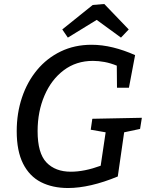

<svg xmlns="http://www.w3.org/2000/svg" viewBox="-20 -935 752 965"><path d="M322 10Q244 10 186 -19.5Q128 -49 96 -112.5Q64 -176 64 -276Q64 -366 90.5 -445Q117 -524 166.5 -583.5Q216 -643 285.5 -676.5Q355 -710 440 -710Q493 -710 548 -696.5Q603 -683 659 -658L628 -494H568L567 -605Q535 -618 505 -623.5Q475 -629 447 -629Q363 -629 300.5 -582Q238 -535 203.5 -454.5Q169 -374 169 -276Q169 -165 213.5 -118.5Q258 -72 336 -72Q370 -72 407.5 -79.5Q445 -87 486 -102L511 -270L436 -283L444 -338L693 -343L684 -287L604 -270L572 -48Q502 -19 439 -4.5Q376 10 322 10ZM321 -746 293 -787 446 -910 504 -915 627 -787 588 -746 466 -835Z"/></svg>

Font: Bitter Medium
Style: Italic
Weight: 500
Italic angle: -9°
Designer: Sol Matas, and Bitter project Authors
Foundry: Sol Matas
Version: Version 2.001